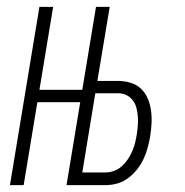

<svg xmlns="http://www.w3.org/2000/svg" viewBox="-20 -540 540 560"><path d="M9 0 95 -520H135L95 -278H220L260 -520H300L264 -304H324Q343 -304 361 -298.5Q379 -293 391.5 -281Q404 -269 411 -252.5Q418 -236 420.5 -217.5Q423 -199 422 -180Q421 -161 418 -142Q415 -125 410.5 -108.5Q406 -92 398.5 -76Q391 -60 379.5 -45.5Q368 -31 353 -20Q338 -9 321 -4.5Q304 0 287 0H174L214 -242H89L49 0ZM220 -37H287Q300 -37 312.5 -41.5Q325 -46 335 -55Q345 -64 352.5 -75Q360 -86 365.5 -98.5Q371 -111 374 -123.5Q377 -136 379 -148Q381 -161 382 -174Q383 -187 382 -200Q381 -213 378 -225Q375 -237 367.5 -247Q360 -257 349 -262.5Q338 -268 324 -268H258Z"/></svg>

Font: Iosevka SS04 XLt Obl
Style: Regular
Weight: 200
Italic angle: -9°
Monospace: yes
Designer: Belleve Invis
Foundry: Belleve Invis
Version: Version 19.0.0; ttfautohint (v1.8.4)